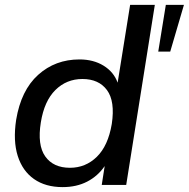

<svg xmlns="http://www.w3.org/2000/svg" viewBox="-20 -756 772 785"><path d="M236 9Q166 9 119 -24Q72 -57 52.5 -118.5Q33 -180 46 -266Q66 -387 136 -450Q206 -513 305 -513Q362 -513 403.5 -487.5Q445 -462 461 -418L512 -736H613L496 0H396L408 -77Q380 -36 336.5 -13.5Q293 9 236 9ZM266 -70Q330 -70 376 -115Q422 -160 437 -249Q451 -342 417.5 -387.5Q384 -433 317 -433Q252 -433 206.5 -388Q161 -343 147 -256Q132 -163 165 -116.5Q198 -70 266 -70ZM627 -545 658 -736H732L676 -545Z"/></svg>

Font: Mulish SemiBold
Style: Italic
Weight: 600
Italic angle: -9°
Designer: Vernon Adams
Foundry: Vernon Adams
Version: Version 3.603; ttfautohint (v1.8.3)